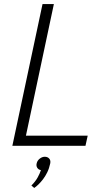

<svg xmlns="http://www.w3.org/2000/svg" viewBox="-20 -720 464 948"><path d="M135 196 149 208Q158 202 169.5 191Q181 180 192.5 165Q204 150 213.5 130.5Q223 111 228 87Q231 72 223 63Q215 54 201 54Q188 54 176 63.5Q164 73 161 87Q158 99 164 108.5Q170 118 182 120Q177 136 166 156Q155 176 135 196ZM41 0H402L413 -50H108L246 -700H190Z"/></svg>

Font: Advent Pro
Style: Italic
Weight: 400
Italic angle: -12°
Designer: VivaRado, Andreas Kalpakidis
Foundry: VivaRado, Andreas Kalpakidis
Version: Version 3.000